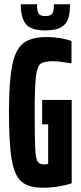

<svg xmlns="http://www.w3.org/2000/svg" viewBox="-20 -869 380 897"><path d="M22 -344Q22 -492 37.5 -566Q53 -640 90 -668Q127 -696 199 -696Q227 -696 259.5 -691Q292 -686 314 -677V-573Q254 -583 227 -583Q186 -583 170 -571.5Q154 -560 148 -512Q142 -464 142 -344Q142 -222 144.5 -176Q147 -130 155 -115.5Q163 -101 185 -101Q202 -101 205 -104V-288H177V-402H315V-13Q291 -4 254 2Q217 8 181 8Q114 8 81 -20Q48 -48 35 -121.5Q22 -195 22 -344ZM77 -849H153Q153 -819 159.5 -806.5Q166 -794 192 -794Q218 -794 225 -807Q232 -820 232 -849H307Q307 -808 299 -782.5Q291 -757 266 -742Q241 -727 192 -727Q123 -727 100 -757.5Q77 -788 77 -849Z"/></svg>

Font: Saira Ultra Condensed ExtraBold
Style: Regular
Weight: 800
Width: 1
Designer: Hector Gatti with collaboration of the Omnibus-Type team
Foundry: Omnibus-Type
Version: Version 1.001; ttfautohint (v1.8)